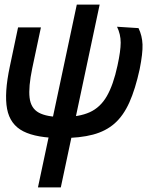

<svg xmlns="http://www.w3.org/2000/svg" viewBox="-20 -638 644 840"><path d="M250 -34Q140 -34 82 -63.5Q24 -93 11 -161.5Q-2 -230 23 -347L59 -518H159L121 -339Q104 -257 109.5 -210.5Q115 -164 150 -145Q185 -126 253 -126Q326 -126 372.5 -147Q419 -168 447.5 -217.5Q476 -267 494 -351Q508 -415 508 -451.5Q508 -488 492 -521L586 -515Q602 -482 603.5 -443.5Q605 -405 591 -335Q572 -248 546 -190Q520 -132 481.5 -98Q443 -64 386.5 -49Q330 -34 250 -34ZM146 182 316 -618H416L246 182Z"/></svg>

Font: Victor Mono Thin
Style: Italic
Weight: 100
Italic angle: -12°
Monospace: yes
Designer: Rune Bjørnerås
Version: Version 1.561;gftools[0.9.30]